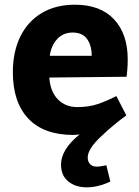

<svg xmlns="http://www.w3.org/2000/svg" viewBox="-20 -570 599 825"><path d="M395 146Q404.8 146 418.9 143.6Q433.1 141.1 437 140.1L454.1 210Q450.2 211.9 436 218Q421.9 224.1 398.9 229.5Q376 234.9 352.1 234.9Q304.2 234.9 273.2 209.5Q242.2 184.1 242.2 137.2Q242.2 72.3 321.8 7.8Q303.7 9.8 294.9 9.8Q168 9.8 101.6 -60.5Q35.2 -130.9 35.2 -259.8Q35.2 -346.7 67.1 -412.4Q99.1 -478 159.2 -513.9Q219.2 -549.8 301.8 -549.8Q411.6 -549.8 470.2 -486.8Q528.8 -423.8 528.8 -314.9Q528.8 -291 526.9 -268.6Q524.9 -246.1 523.9 -240.2L191.9 -236.8Q195.8 -176.8 228.5 -143.3Q261.2 -109.9 312 -109.9Q361.8 -109.9 400.4 -123Q439 -136.2 480 -157.2L522.9 -74.2Q472.2 -38.1 414.6 15.9Q356.9 69.8 356.9 106.9Q356.9 125 367.4 135.5Q377.9 146 395 146ZM193.8 -330.1H374Q374 -375 354 -402.6Q334 -430.2 292 -430.2Q252 -430.2 226.1 -402.6Q200.2 -375 193.8 -330.1Z"/></svg>

Font: Kadwa
Style: Regular
Weight: 400
Designer: Sol Matas
Foundry: Sol Matas
Version: Version 1.000;PS 001.000;hotconv 1.0.70;makeotf.lib2.5.58329